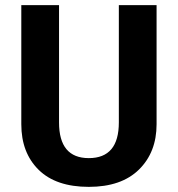

<svg xmlns="http://www.w3.org/2000/svg" viewBox="-20 -712 694 748"><path d="M590 -692V-228Q590 -119 521.5 -51.5Q453 16 326 16Q198 16 130.5 -50.5Q63 -117 63 -228V-692H210V-235Q210 -96 326 -96Q443 -96 443 -235V-692Z"/></svg>

Font: Fira Sans SemiBold
Style: Regular
Weight: 600
Designer: bBox Type GmbH & Carrois Corporate GbR & Edenspiekermann AG
Foundry: bBox Type GmbH & Carrois Corporate GbR & Edenspiekermann AG
Version: Version 4.301;PS 004.301;hotconv 1.0.88;makeotf.lib2.5.64775